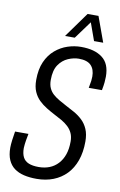

<svg xmlns="http://www.w3.org/2000/svg" viewBox="-97 -925 621 990"><g transform="rotate(10 214.0 -429.5)"><path d="M167 12Q130 12 100.5 5Q71 -2 50 -17.5Q29 -33 17.5 -59Q6 -85 6 -123Q6 -138 9 -162.5Q12 -187 16 -209H86Q83 -195 79.5 -174Q76 -153 75 -133Q75 -104 84.5 -85.5Q94 -67 114.5 -58.5Q135 -50 167 -50Q198 -50 223.5 -60Q249 -70 268 -90.5Q287 -111 297 -140Q307 -169 307 -208Q307 -233 298.5 -251.5Q290 -270 275 -284Q260 -298 241 -309Q222 -320 202 -330Q179 -342 157 -355.5Q135 -369 117 -386.5Q99 -404 88 -429Q77 -454 77 -490Q77 -546 94.5 -585.5Q112 -625 141.5 -650Q171 -675 206 -686.5Q241 -698 276 -698Q312 -698 339.5 -690.5Q367 -683 387.5 -667.5Q408 -652 418 -627.5Q428 -603 428 -569Q428 -556 426.5 -539.5Q425 -523 420 -497H351Q356 -522 357.5 -534.5Q359 -547 359 -557Q359 -595 339 -615.5Q319 -636 275 -636Q248 -636 219 -623.5Q190 -611 170.5 -582.5Q151 -554 151 -503Q151 -478 159 -460.5Q167 -443 181 -430.5Q195 -418 213 -407.5Q231 -397 250 -387Q273 -375 296.5 -362Q320 -349 339.5 -330.5Q359 -312 370.5 -285.5Q382 -259 382 -221Q382 -165 366.5 -121.5Q351 -78 322.5 -48.5Q294 -19 254.5 -3.5Q215 12 167 12ZM184 -739 279 -871H336L384 -739H336L293 -859H323L235 -739Z"/></g></svg>

Font: Archivo ExtraCondensed Light
Style: Italic
Weight: 300
Width: 2
Italic angle: -10°
Designer: Hector Gatti
Foundry: Omnibus-Type
Version: Version 2.001